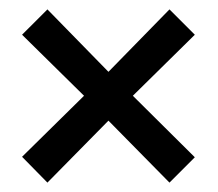

<svg xmlns="http://www.w3.org/2000/svg" viewBox="-20 -527 465 409"><path d="M211 -270 81 -138 27 -193 159 -323 27 -453 81 -507 211 -374 341 -507 395 -453 263 -323 395 -192 341 -138Z"/></svg>

Font: Noto Sans Gurmukhi ExtraCondensed Medium
Style: Regular
Weight: 500
Width: 2
Designer: Jelle Bosma - Monotype Design Team
Foundry: Monotype Imaging Inc.
Version: Version 2.004; ttfautohint (v1.8.4.7-5d5b)